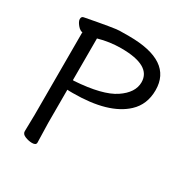

<svg xmlns="http://www.w3.org/2000/svg" viewBox="-169 -850 957 999"><g transform="rotate(30 309.0 -350.0)"><path d="M189 -372Q354 -383 425.5 -431Q497 -479 497 -541Q497 -642 318 -642Q248 -642 182 -623V-373Q182 -372 189 -372ZM161 17Q141 17 119.5 8.5Q98 0 98 -17L100 -116V-612H105Q87 -612 70.5 -632Q54 -652 54 -666Q54 -682 68 -684Q234 -716 263.5 -716.5Q293 -717 320 -717Q581 -717 581 -542Q581 -456 524 -403Q429 -314 215 -314Q185 -314 182 -315V-115L185 1Q185 17 161 17Z"/></g></svg>

Font: LXGW WenKai Lite Medium
Style: Regular
Weight: 500
Designer: LXGW / Fontworks Inc.
Foundry: LXGW / Fontworks Inc.
Version: Version 1.511; March 25, 2025